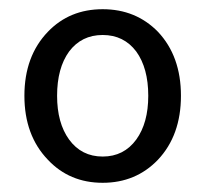

<svg xmlns="http://www.w3.org/2000/svg" viewBox="-20 -829 447 417"><path d="M84 -482Q33 -535 33 -621Q33 -707 84 -760Q131 -809 203 -809Q275 -809 323 -760Q373 -707 373 -621Q373 -535 323 -482Q275 -432 203 -432Q131 -432 84 -482ZM276 -526Q302 -562 302 -621Q302 -681 276 -717Q249 -753 203 -753Q157 -753 130 -717Q104 -681 104 -621Q104 -562 130 -526Q157 -489 203 -489Q249 -489 276 -526Z"/></svg>

Font: KaiGen Gothic CN Regular
Style: Regular
Weight: 400
Designer: Ryoko NISHIZUKA  (kana & ideographs); Paul D. Hunt (Latin, Greek & Cyrillic); Wenlong ZHANG  (bopomofo); Sandoll Communi
Foundry: Adobe Systems Incorporated
Version: Version 1.002.20150501